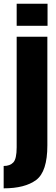

<svg xmlns="http://www.w3.org/2000/svg" viewBox="-59 -798 308 1048"><path d="M-39 230V108Q-5 108 13.5 88.8Q32 69.5 32 6V-597.5H199.5V-5Q199.5 139 138.2 184.5Q77 230 -39 230ZM32 -777.5H200.5V-657H32Z"/></svg>

Font: Anybody Condensed ExtraBold
Style: Regular
Weight: 800
Width: 3
Designer: Tyler Finck
Foundry: Etcetera Type Company
Version: Version 1.010; ttfautohint (v1.8.3) -l 8 -r 50 -G 200 -x 14 